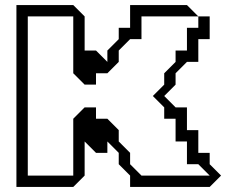

<svg xmlns="http://www.w3.org/2000/svg" viewBox="-20 -740 895 760"><path d="M45 0V-720H270L315 -675V-540H360L405 -495V-540L450 -585V-630H495V-720H720L765 -675H540V-585H495L450 -540V-495L405 -450H360V-405H315L270 -450V-675H90V-45H270V-270L315 -315H360V-270H405L450 -225V-180L495 -135V-90L540 -45H810L765 -90H720V-180H675V-270H630V-315L585 -360L630 -405V-450L675 -495V-540H720V-630H765V-675H810V-585H765V-495H720L675 -450V-405L630 -360L675 -315H720V-225H765V-135H810V-90L855 -45L810 0H495V-45L450 -90V-135L405 -180V-135H360L315 -180V-45L270 0Z"/></svg>

Font: Rubik Iso
Style: Regular
Weight: 400
Designer: Hubert and Fischer, NaN
Foundry: Hubert and Fischer, NaN
Version: Version 2.200